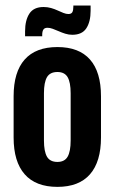

<svg xmlns="http://www.w3.org/2000/svg" viewBox="-20 -684 425 712"><path d="M193 9Q112.5 9 71.5 -37.8Q30.5 -84.5 30.5 -174V-327Q30.5 -417 71.5 -463.2Q112.5 -509.5 193 -509.5Q273 -509.5 313.8 -463.2Q354.5 -417 354.5 -327V-174Q354.5 -84.5 313.8 -37.8Q273 9 193 9ZM193 -83.5Q219.5 -83.5 230.8 -103Q242 -122.5 242 -163V-338.5Q242 -378.5 230.8 -397.8Q219.5 -417 193 -417Q165.5 -417 154.2 -397.8Q143 -378.5 143 -338.5V-163Q143 -122.5 154.2 -103Q165.5 -83.5 193 -83.5ZM248 -555Q235 -555 222.2 -559Q209.5 -563 197.8 -568.2Q186 -573.5 175.5 -577.2Q165 -581 156.5 -581Q145 -581 140.8 -574.2Q136.5 -567.5 136.5 -554V-549.5H73V-568Q73 -609 89 -633.5Q105 -658 141.5 -658Q156.5 -658 169.5 -654.2Q182.5 -650.5 193.8 -645.2Q205 -640 215.2 -636Q225.5 -632 233.5 -632Q244.5 -632 248.2 -638.8Q252 -645.5 252 -659V-663.5H316V-644Q316 -603.5 300.2 -579.2Q284.5 -555 248 -555Z"/></svg>

Font: Anek Tamil Condensed SemiBold
Style: Regular
Weight: 600
Width: 3
Designer: Aadarsh Rajan (Tamil), Yesha Goshar (Latin)
Foundry: Ek Type
Version: Version 1.003